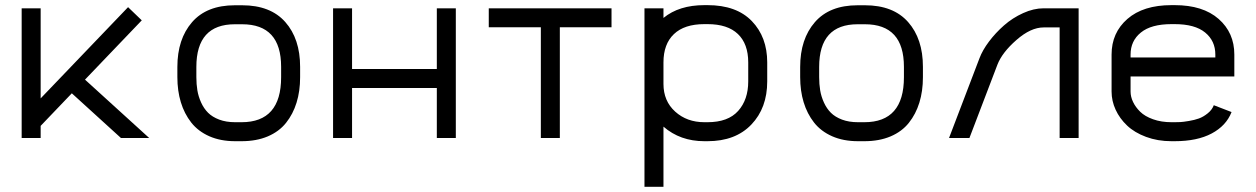

<svg xmlns="http://www.w3.org/2000/svg" viewBox="-20 -532 4841 740"><path d="M256.8 -172.4 136.7 -46.9V0H63.5V-500H136.7V-152.8L473.6 -504.4L526.4 -453.6L307.6 -225.1L555.2 0H446.3Z M1136.7 -274.4V-234.4Q1136.7 -180.7 1123 -136.5Q1109.4 -92.3 1082.5 -58.6Q1055.7 -24.9 1012 -6.3Q968.3 12.2 911.1 12.2H886.2Q830.1 12.2 786.9 -6.8Q743.7 -25.9 717 -59.8Q690.4 -93.8 677 -137.9Q663.6 -182.1 663.6 -234.9V-273.9Q663.6 -381.3 720.2 -446.5Q776.9 -511.7 885.3 -511.7H913.1Q1022.5 -511.7 1079.6 -447Q1136.7 -382.3 1136.7 -274.4ZM913.1 -438.5H885.3Q736.8 -438.5 736.8 -273.9V-234.9Q736.8 -207.5 740.7 -183.8Q744.6 -160.2 755.1 -137Q765.6 -113.8 782 -97.4Q798.3 -81.1 825 -71Q851.6 -61 886.2 -61H911.1Q1063.5 -61 1063.5 -234.4V-274.4Q1063.5 -438.5 913.1 -438.5Z M1336.9 0H1263.7V-500H1336.9V-266.1H1663.6V-500H1736.8V0H1663.6V-192.9H1336.9Z M2336.9 -500V-426.8H2137.7V0H2064.5V-426.8H1863.8V-500Z M2537.1 -208.5Q2537.1 -142.6 2582.3 -101.8Q2627.4 -61 2694.8 -61H2707Q2786.1 -61 2825 -104.5Q2863.8 -147.9 2863.8 -218.3V-291.5Q2863.8 -362.8 2824 -400.9Q2784.2 -439 2707 -439H2694.8Q2617.7 -439 2577.4 -400.6Q2537.1 -362.3 2537.1 -291.5ZM2537.1 188H2463.9V-500H2537.1V-462.9Q2597.2 -512.2 2694.8 -512.2H2707Q2818.4 -512.2 2877.7 -450.7Q2937 -389.2 2937 -291.5V-218.3Q2937 -115.7 2875.7 -51.8Q2814.5 12.2 2707 12.2H2694.8Q2601.6 12.2 2537.1 -43.9Z M3537.1 -274.4V-234.4Q3537.1 -180.7 3523.4 -136.5Q3509.8 -92.3 3482.9 -58.6Q3456.1 -24.9 3412.4 -6.3Q3368.7 12.2 3311.5 12.2H3286.6Q3230.5 12.2 3187.3 -6.8Q3144 -25.9 3117.4 -59.8Q3090.8 -93.8 3077.4 -137.9Q3064 -182.1 3064 -234.9V-273.9Q3064 -381.3 3120.6 -446.5Q3177.2 -511.7 3285.6 -511.7H3313.5Q3422.9 -511.7 3480 -447Q3537.1 -382.3 3537.1 -274.4ZM3313.5 -438.5H3285.6Q3137.2 -438.5 3137.2 -273.9V-234.9Q3137.2 -207.5 3141.1 -183.8Q3145 -160.2 3155.5 -137Q3166 -113.8 3182.4 -97.4Q3198.7 -81.1 3225.3 -71Q3252 -61 3286.6 -61H3311.5Q3463.9 -61 3463.9 -234.4V-274.4Q3463.9 -438.5 3313.5 -438.5Z M3754.9 -307.1Q3766.6 -338.4 3791.7 -371.8Q3816.9 -405.3 3849.6 -434.1Q3882.3 -462.9 3923.1 -481.4Q3963.9 -500 4002.4 -500H4137.2V0H4064V-426.3H4002.4Q3952.6 -426.3 3897.5 -377.9Q3842.3 -329.6 3824.2 -282.7L3716.3 0H3637.7Z M4337.4 -237.3V-179.2Q4337.4 -159.2 4346.9 -139.2Q4356.4 -119.1 4374.5 -101.3Q4392.6 -83.5 4424.1 -72.3Q4455.6 -61 4495.1 -61H4507.3Q4518.6 -61 4529.3 -61.5Q4540 -62 4562 -65.7Q4584 -69.3 4600.8 -75.4Q4617.7 -81.5 4634.5 -95Q4651.4 -108.4 4658.2 -126.5L4726.6 -100.1Q4706.1 -47.4 4650.1 -17.6Q4594.2 12.2 4507.3 12.2H4495.1Q4441.9 12.2 4397.2 -4.4Q4352.5 -21 4324 -48.1Q4295.4 -75.2 4279.8 -109.1Q4264.2 -143.1 4264.2 -179.2V-321.8Q4264.2 -405.8 4325.2 -459Q4386.2 -512.2 4495.1 -512.2H4507.3Q4616.2 -512.2 4676.8 -459Q4737.3 -405.8 4737.3 -321.8V-237.3ZM4664.1 -310.5V-321.8Q4664.1 -374.5 4624.8 -406.7Q4585.4 -439 4507.3 -439H4495.1Q4417 -439 4377.2 -406.7Q4337.4 -374.5 4337.4 -321.8V-310.5Z"/></svg>

Font: Anka/Coder
Style: Regular
Weight: 400
Monospace: yes
Version: Version 001.100